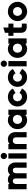

<svg xmlns="http://www.w3.org/2000/svg" viewBox="2321 -3090 793 5475"><g transform="rotate(-90 2717.5 -352.5)"><path d="M473.6 -459Q481.4 -469.7 492.2 -478.5Q502.9 -488.3 513.7 -495.1Q523.4 -502 534.2 -505.9Q544.9 -510.7 555.7 -514.6Q585 -523.4 605.5 -523.4Q626 -524.4 622.1 -524.4Q627.9 -523.4 633.8 -523.4Q639.6 -523.4 645.5 -523.4Q668 -520.5 689.5 -513.7Q710.9 -506.8 730.5 -495.1Q751 -481.4 766.6 -464.8Q782.2 -448.2 793.9 -426.8Q823.2 -370.1 823.2 -304.7Q823.2 -300.8 823.2 -295.9Q821.3 -224.6 821.3 -159.2Q821.3 -134.8 821.3 -110.4Q821.3 -85.9 821.3 -61.5Q821.3 -43.9 821.3 -25.4Q821.3 -7.8 821.3 9.8Q818.4 9.8 816.4 9.8Q813.5 9.8 810.5 9.8Q795.9 9.8 781.2 9.8Q766.6 9.8 752 9.8Q742.2 9.8 732.4 9.8Q721.7 9.8 711.9 9.8Q702.1 9.8 692.4 9.8Q681.6 9.8 671.9 9.8Q671.9 7.8 671.9 4.9Q671.9 2.9 671.9 0Q671.9 -34.2 671.9 -68.4Q671.9 -101.6 671.9 -135.7Q671.9 -159.2 671.9 -182.6Q671.9 -206.1 671.9 -229.5Q671.9 -257.8 673.8 -289.1Q674.8 -321.3 662.1 -347.7Q658.2 -355.5 653.3 -361.3Q648.4 -367.2 641.6 -372.1Q630.9 -378.9 619.1 -381.8Q606.4 -383.8 597.7 -383.8Q585.9 -383.8 574.2 -380.9Q563.5 -378.9 552.7 -372.1Q543.9 -366.2 537.1 -358.4Q531.2 -350.6 526.4 -341.8Q515.6 -317.4 515.6 -291Q514.6 -265.6 514.6 -239.3Q514.6 -215.8 514.6 -192.4Q514.6 -168.9 514.6 -145.5Q514.6 -123 514.6 -100.6Q514.6 -78.1 514.6 -55.7Q514.6 -39.1 514.6 -23.4Q514.6 -6.8 514.6 9.8Q512.7 9.8 509.8 9.8Q507.8 9.8 504.9 9.8Q490.2 9.8 475.6 9.8Q460.9 9.8 446.3 9.8Q436.5 9.8 425.8 9.8Q416 9.8 406.2 9.8Q396.5 9.8 385.7 9.8Q376 9.8 366.2 9.8Q366.2 7.8 366.2 4.9Q366.2 2.9 366.2 0Q366.2 -34.2 366.2 -68.4Q366.2 -101.6 366.2 -135.7Q366.2 -159.2 366.2 -182.6Q366.2 -206.1 366.2 -229.5Q366.2 -257.8 367.2 -289.1Q369.1 -321.3 356.4 -347.7Q352.5 -355.5 346.7 -361.3Q341.8 -367.2 335 -372.1Q321.3 -380.9 309.6 -382.8Q296.9 -383.8 292 -383.8Q279.3 -383.8 268.6 -380.9Q256.8 -378.9 247.1 -372.1Q237.3 -366.2 231.4 -358.4Q224.6 -350.6 219.7 -340.8Q209 -316.4 208 -291Q208 -264.6 208 -239.3Q208 -215.8 208 -192.4Q208 -168.9 208 -145.5Q208 -123 208 -100.6Q208 -78.1 208 -55.7Q208 -39.1 208 -23.4Q208 -6.8 208 9.8Q205.1 9.8 203.1 9.8Q200.2 9.8 198.2 9.8Q183.6 9.8 168.9 9.8Q154.3 9.8 139.6 9.8Q128.9 9.8 119.1 9.8Q109.4 9.8 98.6 9.8Q88.9 9.8 79.1 9.8Q69.3 9.8 58.6 9.8Q58.6 7.8 58.6 4.9Q58.6 2.9 58.6 0Q58.6 -56.6 58.6 -113.3Q58.6 -170.9 58.6 -227.5Q58.6 -266.6 58.6 -305.7Q58.6 -344.7 58.6 -383.8Q58.6 -415 58.6 -446.3Q58.6 -478.5 58.6 -509.8Q61.5 -509.8 64.5 -509.8Q66.4 -509.8 69.3 -509.8Q84 -509.8 98.6 -509.8Q113.3 -509.8 127.9 -509.8Q137.7 -509.8 147.5 -509.8Q158.2 -509.8 168 -509.8Q177.7 -509.8 187.5 -509.8Q198.2 -509.8 208 -509.8Q208 -507.8 208 -504.9Q208 -502.9 208 -500Q208 -494.1 208 -488.3Q208 -481.4 208 -475.6Q208 -475.6 208 -475.6Q208 -475.6 208 -475.6Q213.9 -481.4 220.7 -486.3Q226.6 -492.2 233.4 -497.1Q245.1 -502.9 255.9 -508.8Q267.6 -513.7 279.3 -516.6Q286.1 -518.6 303.7 -521.5Q320.3 -524.4 336.9 -524.4Q352.5 -523.4 368.2 -521.5Q382.8 -519.5 397.5 -514.6Q411.1 -509.8 422.9 -503.9Q435.5 -497.1 446.3 -488.3Q452.1 -483.4 458 -477.5Q463.9 -471.7 469.7 -464.8Q470.7 -462.9 471.7 -461.9Q472.7 -460.9 473.6 -459Z M1006.8 -549.8Q1004.9 -549.8 1002 -549.8Q1000 -549.8 998 -550.8Q987.3 -551.8 978.5 -554.7Q969.7 -557.6 960.9 -563.5Q952.1 -569.3 945.3 -576.2Q938.5 -583 932.6 -590.8Q918 -613.3 918 -637.7Q918 -663.1 930.7 -685.5Q936.5 -694.3 943.4 -701.2Q951.2 -709 959 -714.8Q978.5 -726.6 994.1 -727.5Q1009.8 -728.5 1006.8 -728.5Q1019.5 -728.5 1031.2 -725.6Q1043 -722.7 1053.7 -715.8Q1062.5 -709 1070.3 -701.2Q1078.1 -693.4 1084 -684.6Q1096.7 -663.1 1096.7 -638.7Q1096.7 -614.3 1084 -592.8Q1077.1 -584 1069.3 -576.2Q1061.5 -568.4 1052.7 -562.5Q1034.2 -551.8 1018.6 -550.8Q1003.9 -549.8 1006.8 -549.8ZM932.6 0Q932.6 -17.6 932.6 -36.1Q932.6 -53.7 932.6 -71.3Q932.6 -110.4 932.6 -149.4Q932.6 -188.5 932.6 -227.5Q932.6 -266.6 932.6 -305.7Q932.6 -344.7 932.6 -383.8Q932.6 -415 932.6 -446.3Q932.6 -478.5 932.6 -509.8Q935.5 -509.8 937.5 -509.8Q940.4 -509.8 942.4 -509.8Q957 -509.8 971.7 -509.8Q986.3 -509.8 1001 -509.8Q1011.7 -509.8 1021.5 -509.8Q1031.2 -509.8 1042 -509.8Q1051.8 -509.8 1061.5 -509.8Q1071.3 -509.8 1082 -509.8Q1082 -507.8 1082 -504.9Q1082 -502.9 1082 -500Q1082 -443.4 1082 -386.7Q1082 -329.1 1082 -272.5Q1082 -233.4 1082 -194.3Q1082 -155.3 1082 -116.2Q1082 -85 1082 -53.7Q1082 -21.5 1082 9.8Q1079.1 9.8 1077.1 9.8Q1074.2 9.8 1071.3 9.8Q1056.6 9.8 1042 9.8Q1027.3 9.8 1012.7 9.8Q1002.9 9.8 993.2 9.8Q983.4 9.8 972.7 9.8Q962.9 9.8 953.1 9.8Q942.4 9.8 932.6 9.8Q932.6 7.8 932.6 4.9Q932.6 2.9 932.6 0Z M1348.6 -472.7Q1354.5 -478.5 1362.3 -484.4Q1369.1 -490.2 1376 -495.1Q1387.7 -502 1400.4 -507.8Q1412.1 -512.7 1424.8 -516.6Q1452.1 -523.4 1471.7 -523.4Q1491.2 -524.4 1487.3 -524.4Q1493.2 -523.4 1499 -523.4Q1503.9 -523.4 1509.8 -523.4Q1531.2 -520.5 1550.8 -514.6Q1570.3 -508.8 1588.9 -498Q1610.4 -485.4 1627 -468.8Q1643.6 -452.1 1656.2 -431.6Q1688.5 -374 1688.5 -306.6Q1688.5 -301.8 1688.5 -297.9Q1686.5 -225.6 1686.5 -159.2Q1686.5 -134.8 1686.5 -110.4Q1686.5 -85.9 1686.5 -61.5Q1686.5 -43 1686.5 -25.4Q1686.5 -7.8 1686.5 9.8Q1684.6 9.8 1681.6 9.8Q1678.7 9.8 1676.8 9.8Q1662.1 9.8 1647.5 9.8Q1632.8 9.8 1618.2 9.8Q1607.4 9.8 1597.7 9.8Q1587.9 9.8 1578.1 9.8Q1567.4 9.8 1557.6 9.8Q1547.9 9.8 1538.1 9.8Q1538.1 7.8 1538.1 4.9Q1538.1 2.9 1538.1 0Q1538.1 -33.2 1538.1 -66.4Q1538.1 -99.6 1538.1 -132.8Q1538.1 -155.3 1538.1 -177.7Q1538.1 -200.2 1538.1 -222.7Q1538.1 -252 1539.1 -285.2Q1540 -317.4 1525.4 -344.7Q1520.5 -352.5 1514.6 -359.4Q1507.8 -366.2 1500 -371.1Q1482.4 -380.9 1466.8 -382.8Q1450.2 -383.8 1448.2 -383.8Q1434.6 -383.8 1420.9 -380.9Q1407.2 -377.9 1394.5 -371.1Q1384.8 -365.2 1377 -356.4Q1369.1 -348.6 1363.3 -337.9Q1349.6 -313.5 1349.6 -285.2Q1348.6 -257.8 1348.6 -230.5Q1348.6 -208 1348.6 -184.6Q1348.6 -162.1 1348.6 -139.6Q1348.6 -118.2 1348.6 -96.7Q1348.6 -75.2 1348.6 -53.7Q1348.6 -38.1 1348.6 -21.5Q1348.6 -5.9 1348.6 9.8Q1345.7 9.8 1343.8 9.8Q1340.8 9.8 1338.9 9.8Q1324.2 9.8 1309.6 9.8Q1294.9 9.8 1280.3 9.8Q1269.5 9.8 1259.8 9.8Q1250 9.8 1239.3 9.8Q1229.5 9.8 1219.7 9.8Q1210 9.8 1199.2 9.8Q1199.2 7.8 1199.2 4.9Q1199.2 2.9 1199.2 0Q1199.2 -56.6 1199.2 -113.3Q1199.2 -170.9 1199.2 -227.5Q1199.2 -266.6 1199.2 -305.7Q1199.2 -344.7 1199.2 -383.8Q1199.2 -415 1199.2 -446.3Q1199.2 -478.5 1199.2 -509.8Q1202.1 -509.8 1205.1 -509.8Q1207 -509.8 1210 -509.8Q1224.6 -509.8 1239.3 -509.8Q1253.9 -509.8 1268.6 -509.8Q1278.3 -509.8 1288.1 -509.8Q1298.8 -509.8 1308.6 -509.8Q1318.4 -509.8 1328.1 -509.8Q1338.9 -509.8 1348.6 -509.8Q1348.6 -507.8 1348.6 -504.9Q1348.6 -502.9 1348.6 -500Q1348.6 -493.2 1348.6 -487.3Q1348.6 -480.5 1348.6 -474.6Q1348.6 -473.6 1348.6 -473.6Q1348.6 -472.7 1348.6 -472.7Z M2178.7 -466.8Q2178.7 -467.8 2178.7 -467.8Q2178.7 -468.8 2178.7 -469.7Q2178.7 -474.6 2178.7 -478.5Q2178.7 -483.4 2178.7 -488.3Q2178.7 -494.1 2178.7 -499Q2178.7 -504.9 2178.7 -509.8Q2181.6 -509.8 2184.6 -509.8Q2186.5 -509.8 2189.5 -509.8Q2193.4 -509.8 2198.2 -509.8Q2203.1 -509.8 2208 -509.8Q2217.8 -509.8 2227.5 -509.8Q2238.3 -509.8 2248 -509.8Q2257.8 -509.8 2267.6 -509.8Q2278.3 -509.8 2288.1 -509.8Q2297.9 -509.8 2308.6 -509.8Q2318.4 -509.8 2328.1 -509.8Q2328.1 -507.8 2328.1 -504.9Q2328.1 -502.9 2328.1 -500Q2328.1 -443.4 2328.1 -386.7Q2328.1 -329.1 2328.1 -272.5Q2328.1 -233.4 2328.1 -194.3Q2328.1 -155.3 2328.1 -116.2Q2328.1 -85 2328.1 -53.7Q2328.1 -21.5 2328.1 9.8Q2326.2 9.8 2323.2 9.8Q2320.3 9.8 2318.4 9.8Q2303.7 9.8 2289.1 9.8Q2274.4 9.8 2259.8 9.8Q2249 9.8 2239.3 9.8Q2229.5 9.8 2219.7 9.8Q2209 9.8 2199.2 9.8Q2189.5 9.8 2178.7 9.8Q2178.7 7.8 2178.7 4.9Q2178.7 2.9 2178.7 0Q2178.7 -6.8 2178.7 -13.7Q2178.7 -20.5 2178.7 -26.4Q2178.7 -28.3 2178.7 -30.3Q2178.7 -31.2 2178.7 -33.2Q2171.9 -25.4 2163.1 -19.5Q2155.3 -12.7 2146.5 -6.8Q2134.8 0 2122.1 4.9Q2110.4 10.7 2097.7 14.6Q2073.2 21.5 2052.7 22.5Q2033.2 24.4 2026.4 24.4Q1991.2 22.5 1960 13.7Q1928.7 5.9 1898.4 -12.7Q1872.1 -30.3 1850.6 -52.7Q1829.1 -75.2 1811.5 -102.5Q1774.4 -168.9 1773.4 -247.1Q1773.4 -249 1773.4 -250Q1773.4 -326.2 1808.6 -392.6Q1825.2 -419.9 1846.7 -443.4Q1868.2 -465.8 1893.6 -484.4Q1923.8 -503.9 1957 -513.7Q1990.2 -524.4 2026.4 -524.4Q2045.9 -523.4 2065.4 -520.5Q2084 -518.6 2103.5 -512.7Q2115.2 -508.8 2127 -502.9Q2138.7 -497.1 2149.4 -490.2Q2155.3 -486.3 2161.1 -482.4Q2167 -477.5 2172.9 -473.6Q2174.8 -470.7 2175.8 -469.7Q2177.7 -468.8 2178.7 -466.8ZM1921.9 -250Q1921.9 -247.1 1922.9 -243.2Q1922.9 -240.2 1922.9 -237.3Q1923.8 -221.7 1928.7 -207Q1932.6 -192.4 1940.4 -178.7Q1948.2 -165 1960 -154.3Q1970.7 -143.6 1983.4 -135.7Q2004.9 -124 2024.4 -121.1Q2043 -119.1 2049.8 -119.1Q2068.4 -120.1 2085.9 -124Q2102.5 -127.9 2119.1 -136.7Q2132.8 -145.5 2143.6 -156.2Q2154.3 -168 2162.1 -181.6Q2179.7 -212.9 2179.7 -251Q2178.7 -289.1 2161.1 -320.3Q2152.3 -334 2141.6 -344.7Q2130.9 -356.4 2117.2 -364.3Q2101.6 -373 2085 -377Q2068.4 -380.9 2049.8 -380.9Q2046.9 -380.9 2043.9 -380.9Q2041 -380.9 2038.1 -380.9Q2022.5 -378.9 2008.8 -375Q1995.1 -371.1 1981.4 -363.3Q1968.8 -354.5 1958 -343.8Q1947.3 -332 1938.5 -319.3Q1926.8 -295.9 1924.8 -274.4Q1921.9 -252 1921.9 -250Z M2691.4 -377Q2674.8 -376 2659.2 -373Q2643.6 -369.1 2627.9 -361.3Q2614.3 -352.5 2603.5 -342.8Q2593.8 -332 2585 -318.4Q2567.4 -288.1 2567.4 -252Q2567.4 -214.8 2584 -184.6Q2591.8 -170.9 2602.5 -160.2Q2612.3 -149.4 2626 -141.6Q2635.7 -135.7 2646.5 -131.8Q2657.2 -127 2668.9 -126Q2671.9 -125 2674.8 -125Q2677.7 -125 2680.7 -124Q2681.6 -124 2686.5 -124Q2690.4 -124 2691.4 -124Q2704.1 -124 2716.8 -126Q2728.5 -127.9 2740.2 -132.8Q2749 -135.7 2756.8 -140.6Q2763.7 -144.5 2771.5 -150.4Q2782.2 -160.2 2789.1 -170.9Q2795.9 -181.6 2802.7 -194.3Q2804.7 -192.4 2806.6 -191.4Q2809.6 -190.4 2811.5 -188.5Q2825.2 -180.7 2838.9 -172.9Q2852.5 -165 2865.2 -158.2Q2875 -152.3 2883.8 -147.5Q2892.6 -142.6 2901.4 -137.7Q2909.2 -132.8 2917 -128.9Q2924.8 -124 2932.6 -120.1Q2930.7 -117.2 2929.7 -115.2Q2928.7 -113.3 2927.7 -111.3Q2913.1 -87.9 2896.5 -69.3Q2880.9 -49.8 2859.4 -32.2Q2843.8 -21.5 2828.1 -11.7Q2811.5 -2 2793 5.9Q2768.6 14.6 2744.1 19.5Q2718.8 24.4 2692.4 24.4Q2685.5 23.4 2677.7 23.4Q2669.9 23.4 2662.1 22.5Q2633.8 19.5 2606.4 10.7Q2579.1 2.9 2553.7 -10.7Q2524.4 -29.3 2500 -52.7Q2475.6 -76.2 2457 -105.5Q2419.9 -170.9 2418.9 -247.1Q2418.9 -248 2418.9 -250Q2418.9 -324.2 2454.1 -388.7Q2471.7 -418.9 2495.1 -442.4Q2519.5 -466.8 2548.8 -486.3Q2595.7 -512.7 2636.7 -518.6Q2677.7 -524.4 2692.4 -524.4Q2718.8 -523.4 2743.2 -518.6Q2768.6 -514.6 2793 -505.9Q2812.5 -498 2831.1 -487.3Q2848.6 -476.6 2865.2 -463.9Q2885.7 -445.3 2901.4 -425.8Q2917 -405.3 2929.7 -380.9Q2927.7 -379.9 2925.8 -378.9Q2923.8 -377.9 2921.9 -376Q2908.2 -368.2 2894.5 -360.4Q2881.8 -352.5 2868.2 -344.7Q2859.4 -339.8 2850.6 -335Q2841.8 -329.1 2833 -324.2Q2825.2 -319.3 2817.4 -315.4Q2809.6 -310.5 2801.8 -305.7Q2799.8 -308.6 2798.8 -310.5Q2797.9 -313.5 2796.9 -315.4Q2791 -326.2 2784.2 -335Q2776.4 -344.7 2767.6 -352.5Q2759.8 -357.4 2751 -362.3Q2743.2 -367.2 2734.4 -370.1Q2725.6 -373 2716.8 -375Q2708 -376 2698.2 -377Q2696.3 -377 2694.3 -377Q2691.4 -377 2691.4 -377Z M3251 -377Q3234.4 -376 3218.8 -373Q3203.1 -369.1 3187.5 -361.3Q3173.8 -352.5 3163.1 -342.8Q3153.3 -332 3144.5 -318.4Q3127 -288.1 3127 -252Q3127 -214.8 3143.6 -184.6Q3151.4 -170.9 3162.1 -160.2Q3171.9 -149.4 3185.5 -141.6Q3195.3 -135.7 3206.1 -131.8Q3216.8 -127 3228.5 -126Q3231.4 -125 3234.4 -125Q3237.3 -125 3240.2 -124Q3241.2 -124 3246.1 -124Q3250 -124 3251 -124Q3263.7 -124 3276.4 -126Q3288.1 -127.9 3299.8 -132.8Q3308.6 -135.7 3316.4 -140.6Q3323.2 -144.5 3331.1 -150.4Q3341.8 -160.2 3348.6 -170.9Q3355.5 -181.6 3362.3 -194.3Q3364.3 -192.4 3366.2 -191.4Q3369.1 -190.4 3371.1 -188.5Q3384.8 -180.7 3398.4 -172.9Q3412.1 -165 3424.8 -158.2Q3434.6 -152.3 3443.4 -147.5Q3452.1 -142.6 3460.9 -137.7Q3468.8 -132.8 3476.6 -128.9Q3484.4 -124 3492.2 -120.1Q3490.2 -117.2 3489.3 -115.2Q3488.3 -113.3 3487.3 -111.3Q3472.7 -87.9 3456.1 -69.3Q3440.4 -49.8 3418.9 -32.2Q3403.3 -21.5 3387.7 -11.7Q3371.1 -2 3352.5 5.9Q3328.1 14.6 3303.7 19.5Q3278.3 24.4 3252 24.4Q3245.1 23.4 3237.3 23.4Q3229.5 23.4 3221.7 22.5Q3193.4 19.5 3166 10.7Q3138.7 2.9 3113.3 -10.7Q3084 -29.3 3059.6 -52.7Q3035.2 -76.2 3016.6 -105.5Q2979.5 -170.9 2978.5 -247.1Q2978.5 -248 2978.5 -250Q2978.5 -324.2 3013.7 -388.7Q3031.2 -418.9 3054.7 -442.4Q3079.1 -466.8 3108.4 -486.3Q3155.3 -512.7 3196.3 -518.6Q3237.3 -524.4 3252 -524.4Q3278.3 -523.4 3302.7 -518.6Q3328.1 -514.6 3352.5 -505.9Q3372.1 -498 3390.6 -487.3Q3408.2 -476.6 3424.8 -463.9Q3445.3 -445.3 3460.9 -425.8Q3476.6 -405.3 3489.3 -380.9Q3487.3 -379.9 3485.4 -378.9Q3483.4 -377.9 3481.4 -376Q3467.8 -368.2 3454.1 -360.4Q3441.4 -352.5 3427.7 -344.7Q3418.9 -339.8 3410.2 -335Q3401.4 -329.1 3392.6 -324.2Q3384.8 -319.3 3377 -315.4Q3369.1 -310.5 3361.3 -305.7Q3359.4 -308.6 3358.4 -310.5Q3357.4 -313.5 3356.4 -315.4Q3350.6 -326.2 3343.8 -335Q3335.9 -344.7 3327.1 -352.5Q3319.3 -357.4 3310.5 -362.3Q3302.7 -367.2 3293.9 -370.1Q3285.2 -373 3276.4 -375Q3267.6 -376 3257.8 -377Q3255.9 -377 3253.9 -377Q3251 -377 3251 -377Z M3637.7 -549.8Q3635.7 -549.8 3632.8 -549.8Q3630.9 -549.8 3628.9 -550.8Q3618.2 -551.8 3609.4 -554.7Q3600.6 -557.6 3591.8 -563.5Q3583 -569.3 3576.2 -576.2Q3569.3 -583 3563.5 -590.8Q3548.8 -613.3 3548.8 -637.7Q3548.8 -663.1 3561.5 -685.5Q3567.4 -694.3 3574.2 -701.2Q3582 -709 3589.8 -714.8Q3609.4 -726.6 3625 -727.5Q3640.6 -728.5 3637.7 -728.5Q3650.4 -728.5 3662.1 -725.6Q3673.8 -722.7 3684.6 -715.8Q3693.4 -709 3701.2 -701.2Q3709 -693.4 3714.8 -684.6Q3727.5 -663.1 3727.5 -638.7Q3727.5 -614.3 3714.8 -592.8Q3708 -584 3700.2 -576.2Q3692.4 -568.4 3683.6 -562.5Q3665 -551.8 3649.4 -550.8Q3634.8 -549.8 3637.7 -549.8ZM3563.5 0Q3563.5 -17.6 3563.5 -36.1Q3563.5 -53.7 3563.5 -71.3Q3563.5 -110.4 3563.5 -149.4Q3563.5 -188.5 3563.5 -227.5Q3563.5 -266.6 3563.5 -305.7Q3563.5 -344.7 3563.5 -383.8Q3563.5 -415 3563.5 -446.3Q3563.5 -478.5 3563.5 -509.8Q3566.4 -509.8 3568.4 -509.8Q3571.3 -509.8 3573.2 -509.8Q3587.9 -509.8 3602.5 -509.8Q3617.2 -509.8 3631.8 -509.8Q3642.6 -509.8 3652.3 -509.8Q3662.1 -509.8 3672.9 -509.8Q3682.6 -509.8 3692.4 -509.8Q3702.1 -509.8 3712.9 -509.8Q3712.9 -507.8 3712.9 -504.9Q3712.9 -502.9 3712.9 -500Q3712.9 -443.4 3712.9 -386.7Q3712.9 -329.1 3712.9 -272.5Q3712.9 -233.4 3712.9 -194.3Q3712.9 -155.3 3712.9 -116.2Q3712.9 -85 3712.9 -53.7Q3712.9 -21.5 3712.9 9.8Q3710 9.8 3708 9.8Q3705.1 9.8 3702.1 9.8Q3687.5 9.8 3672.9 9.8Q3658.2 9.8 3643.6 9.8Q3633.8 9.8 3624 9.8Q3614.3 9.8 3603.5 9.8Q3593.8 9.8 3584 9.8Q3573.2 9.8 3563.5 9.8Q3563.5 7.8 3563.5 4.9Q3563.5 2.9 3563.5 0Z M4210 -466.8Q4210 -467.8 4210 -467.8Q4210 -468.8 4210 -469.7Q4210 -474.6 4210 -478.5Q4210 -483.4 4210 -488.3Q4210 -494.1 4210 -499Q4210 -504.9 4210 -509.8Q4212.9 -509.8 4215.8 -509.8Q4217.8 -509.8 4220.7 -509.8Q4224.6 -509.8 4229.5 -509.8Q4234.4 -509.8 4239.3 -509.8Q4249 -509.8 4258.8 -509.8Q4269.5 -509.8 4279.3 -509.8Q4289.1 -509.8 4298.8 -509.8Q4309.6 -509.8 4319.3 -509.8Q4329.1 -509.8 4339.8 -509.8Q4349.6 -509.8 4359.4 -509.8Q4359.4 -507.8 4359.4 -504.9Q4359.4 -502.9 4359.4 -500Q4359.4 -443.4 4359.4 -386.7Q4359.4 -329.1 4359.4 -272.5Q4359.4 -233.4 4359.4 -194.3Q4359.4 -155.3 4359.4 -116.2Q4359.4 -85 4359.4 -53.7Q4359.4 -21.5 4359.4 9.8Q4357.4 9.8 4354.5 9.8Q4351.6 9.8 4349.6 9.8Q4335 9.8 4320.3 9.8Q4305.7 9.8 4291 9.8Q4280.3 9.8 4270.5 9.8Q4260.7 9.8 4251 9.8Q4240.2 9.8 4230.5 9.8Q4220.7 9.8 4210 9.8Q4210 7.8 4210 4.9Q4210 2.9 4210 0Q4210 -6.8 4210 -13.7Q4210 -20.5 4210 -26.4Q4210 -28.3 4210 -30.3Q4210 -31.2 4210 -33.2Q4203.1 -25.4 4194.3 -19.5Q4186.5 -12.7 4177.7 -6.8Q4166 0 4153.3 4.9Q4141.6 10.7 4128.9 14.6Q4104.5 21.5 4084 22.5Q4064.5 24.4 4057.6 24.4Q4022.5 22.5 3991.2 13.7Q3960 5.9 3929.7 -12.7Q3903.3 -30.3 3881.8 -52.7Q3860.4 -75.2 3842.8 -102.5Q3805.7 -168.9 3804.7 -247.1Q3804.7 -249 3804.7 -250Q3804.7 -326.2 3839.8 -392.6Q3856.4 -419.9 3877.9 -443.4Q3899.4 -465.8 3924.8 -484.4Q3955.1 -503.9 3988.3 -513.7Q4021.5 -524.4 4057.6 -524.4Q4077.1 -523.4 4096.7 -520.5Q4115.2 -518.6 4134.8 -512.7Q4146.5 -508.8 4158.2 -502.9Q4169.9 -497.1 4180.7 -490.2Q4186.5 -486.3 4192.4 -482.4Q4198.2 -477.5 4204.1 -473.6Q4206.1 -470.7 4207 -469.7Q4209 -468.8 4210 -466.8ZM3953.1 -250Q3953.1 -247.1 3954.1 -243.2Q3954.1 -240.2 3954.1 -237.3Q3955.1 -221.7 3960 -207Q3963.9 -192.4 3971.7 -178.7Q3979.5 -165 3991.2 -154.3Q4002 -143.6 4014.6 -135.7Q4036.1 -124 4055.7 -121.1Q4074.2 -119.1 4081.1 -119.1Q4099.6 -120.1 4117.2 -124Q4133.8 -127.9 4150.4 -136.7Q4164.1 -145.5 4174.8 -156.2Q4185.5 -168 4193.4 -181.6Q4210.9 -212.9 4210.9 -251Q4210 -289.1 4192.4 -320.3Q4183.6 -334 4172.9 -344.7Q4162.1 -356.4 4148.4 -364.3Q4132.8 -373 4116.2 -377Q4099.6 -380.9 4081.1 -380.9Q4078.1 -380.9 4075.2 -380.9Q4072.3 -380.9 4069.3 -380.9Q4053.7 -378.9 4040 -375Q4026.4 -371.1 4012.7 -363.3Q4000 -354.5 3989.3 -343.8Q3978.5 -332 3969.7 -319.3Q3958 -295.9 3956.1 -274.4Q3953.1 -252 3953.1 -250Z M4668.9 -509.8Q4679.7 -509.8 4689.5 -509.8Q4700.2 -509.8 4710 -509.8Q4718.8 -509.8 4727.5 -509.8Q4736.3 -509.8 4746.1 -509.8Q4754.9 -509.8 4763.7 -509.8Q4772.5 -509.8 4782.2 -509.8Q4782.2 -507.8 4782.2 -504.9Q4782.2 -502.9 4782.2 -500Q4782.2 -486.3 4782.2 -471.7Q4782.2 -458 4782.2 -443.4Q4782.2 -433.6 4782.2 -423.8Q4782.2 -415 4782.2 -405.3Q4782.2 -395.5 4782.2 -385.7Q4782.2 -376 4782.2 -366.2Q4779.3 -366.2 4777.3 -366.2Q4774.4 -366.2 4772.5 -366.2Q4767.6 -366.2 4763.7 -366.2Q4759.8 -366.2 4755.9 -366.2Q4747.1 -366.2 4738.3 -366.2Q4729.5 -366.2 4720.7 -366.2Q4711.9 -366.2 4703.1 -366.2Q4694.3 -366.2 4685.5 -366.2Q4681.6 -366.2 4676.8 -366.2Q4672.9 -366.2 4668.9 -366.2Q4668.9 -344.7 4668.9 -323.2Q4668.9 -302.7 4668.9 -281.2Q4668.9 -265.6 4668.9 -249Q4668.9 -232.4 4668.9 -216.8Q4668.9 -204.1 4668.9 -192.4Q4668.9 -179.7 4668.9 -168Q4668.9 -162.1 4669.9 -155.3Q4670.9 -149.4 4673.8 -143.6Q4675.8 -139.6 4678.7 -137.7Q4681.6 -134.8 4685.5 -132.8Q4696.3 -127 4710 -126Q4722.7 -126 4735.4 -126Q4740.2 -126 4745.1 -126Q4750 -126 4754.9 -126Q4761.7 -127 4768.6 -127Q4775.4 -127 4782.2 -127.9Q4782.2 -125 4782.2 -122.1Q4782.2 -120.1 4782.2 -117.2Q4782.2 -102.5 4782.2 -88.9Q4782.2 -74.2 4782.2 -60.5Q4782.2 -50.8 4782.2 -42Q4782.2 -32.2 4782.2 -23.4Q4782.2 -15.6 4782.2 -6.8Q4782.2 1 4782.2 8.8Q4779.3 8.8 4777.3 9.8Q4775.4 9.8 4773.4 9.8Q4735.4 12.7 4699.2 13.7Q4697.3 13.7 4695.3 13.7Q4660.2 13.7 4626 4.9Q4602.5 -2 4584 -13.7Q4565.4 -25.4 4550.8 -44.9Q4518.6 -93.8 4519.5 -153.3Q4519.5 -213.9 4519.5 -268.6Q4519.5 -285.2 4519.5 -301.8Q4519.5 -318.4 4519.5 -335Q4519.5 -342.8 4519.5 -350.6Q4519.5 -358.4 4519.5 -366.2Q4512.7 -366.2 4504.9 -366.2Q4498 -366.2 4490.2 -366.2Q4483.4 -366.2 4476.6 -366.2Q4469.7 -366.2 4462.9 -366.2Q4456.1 -366.2 4448.2 -366.2Q4440.4 -366.2 4432.6 -366.2Q4432.6 -368.2 4432.6 -371.1Q4432.6 -373 4432.6 -376Q4432.6 -389.6 4432.6 -404.3Q4432.6 -418 4432.6 -432.6Q4432.6 -442.4 4432.6 -452.1Q4432.6 -460.9 4432.6 -470.7Q4432.6 -480.5 4432.6 -490.2Q4432.6 -500 4432.6 -509.8Q4435.5 -509.8 4438.5 -509.8Q4440.4 -509.8 4443.4 -509.8Q4453.1 -509.8 4462.9 -509.8Q4472.7 -509.8 4482.4 -509.8Q4489.3 -509.8 4496.1 -509.8Q4502.9 -509.8 4509.8 -509.8Q4512.7 -509.8 4514.6 -509.8Q4517.6 -509.8 4519.5 -509.8Q4519.5 -518.6 4519.5 -528.3Q4519.5 -537.1 4519.5 -545.9Q4519.5 -553.7 4519.5 -561.5Q4519.5 -569.3 4519.5 -577.1Q4519.5 -585 4519.5 -592.8Q4519.5 -600.6 4519.5 -608.4Q4521.5 -609.4 4523.4 -609.4Q4525.4 -610.4 4527.3 -610.4Q4542 -615.2 4556.6 -619.1Q4571.3 -624 4585.9 -627.9Q4595.7 -631.8 4605.5 -634.8Q4616.2 -637.7 4626 -640.6Q4636.7 -643.6 4646.5 -646.5Q4657.2 -650.4 4668 -653.3Q4668 -652.3 4668 -652.3Q4668.9 -652.3 4668.9 -652.3Q4668.9 -649.4 4668.9 -646.5Q4668.9 -642.6 4668.9 -639.6Q4668.9 -624 4668.9 -608.4Q4668.9 -591.8 4668.9 -576.2Q4668.9 -565.4 4668.9 -554.7Q4668.9 -543.9 4668.9 -532.2Q4668.9 -529.3 4668.9 -525.4Q4668.9 -521.5 4668.9 -518.6Q4668.9 -515.6 4668.9 -513.7Q4668.9 -511.7 4668.9 -509.8Z M5127.9 24.4Q5121.1 23.4 5113.3 23.4Q5105.5 23.4 5098.6 22.5Q5069.3 19.5 5043 10.7Q5016.6 2.9 4990.2 -11.7Q4960 -30.3 4935.5 -54.7Q4910.2 -79.1 4891.6 -109.4Q4854.5 -173.8 4854.5 -248Q4853.5 -322.3 4889.6 -387.7Q4908.2 -418 4932.6 -443.4Q4957 -467.8 4987.3 -487.3Q5042 -518.6 5087.9 -521.5Q5132.8 -524.4 5127.9 -524.4Q5165 -522.5 5199.2 -514.6Q5232.4 -506.8 5265.6 -489.3Q5293.9 -471.7 5317.4 -450.2Q5340.8 -427.7 5359.4 -401.4Q5400.4 -335.9 5402.3 -257.8Q5403.3 -253.9 5403.3 -250Q5403.3 -176.8 5367.2 -112.3Q5348.6 -82 5324.2 -56.6Q5299.8 -32.2 5269.5 -12.7Q5236.3 4.9 5201.2 14.6Q5166 24.4 5127.9 24.4ZM5127.9 -377.9Q5110.4 -377 5094.7 -374Q5078.1 -370.1 5062.5 -361.3Q5048.8 -352.5 5038.1 -341.8Q5027.3 -330.1 5019.5 -316.4Q5006.8 -293.9 5004.9 -273.4Q5002.9 -252 5002.9 -250Q5002.9 -247.1 5002.9 -244.1Q5002.9 -241.2 5003.9 -238.3Q5004.9 -223.6 5008.8 -209Q5012.7 -195.3 5020.5 -181.6Q5029.3 -168 5040 -157.2Q5050.8 -146.5 5064.5 -137.7Q5090.8 -123 5111.3 -123Q5131.8 -122.1 5127.9 -122.1Q5145.5 -123 5162.1 -126Q5178.7 -129.9 5194.3 -139.6Q5208 -147.5 5218.8 -159.2Q5229.5 -169.9 5237.3 -183.6Q5254.9 -214.8 5253.9 -251Q5253.9 -288.1 5236.3 -318.4Q5228.5 -332 5216.8 -342.8Q5206.1 -353.5 5192.4 -362.3Q5175.8 -371.1 5158.2 -374Q5140.6 -377.9 5127.9 -377.9Z"/></g></svg>

Font: LeFont
Style: Bold
Weight: 800
Designer: Leryon MEDIA
Version: Version 1.0